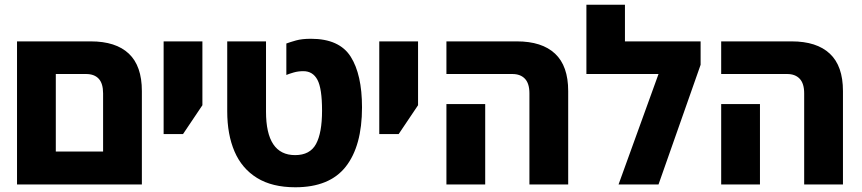

<svg xmlns="http://www.w3.org/2000/svg" viewBox="-20 -780 3647 812"><path d="M52 0V-605H364Q470 -605 525 -553Q580 -501 580 -395V0ZM216 -139H416V-385Q416 -427 397.5 -447Q379 -467 344 -467H216Z M672 -213V-605H836V-335L754 -213Z M1229 12Q1131 12 1067 -27.5Q1003 -67 972 -139Q941 -211 941 -309V-605H1105V-308Q1105 -124 1228 -124Q1291 -124 1316.5 -171Q1342 -218 1342 -312Q1342 -406 1322.5 -442.5Q1303 -479 1263 -479Q1241 -479 1222 -473.5Q1203 -468 1191 -463V-596Q1207 -602 1232 -609Q1257 -616 1295 -616Q1415 -616 1463 -540.5Q1511 -465 1511 -326Q1511 -163 1442.5 -75.5Q1374 12 1229 12Z M1584 -213V-605H1748V-335L1666 -213Z M2219 0V-385Q2219 -427 2200 -447Q2181 -467 2147 -467H1868V-605H2166Q2272 -605 2327.5 -553Q2383 -501 2383 -395V0ZM1868 0V-340H2032V0Z M2623 -605H2943V-506L2765 0H2596L2765 -467H2460V-760H2623Z M3381 0V-385Q3381 -427 3362 -447Q3343 -467 3309 -467H3030V-605H3328Q3434 -605 3489.5 -553Q3545 -501 3545 -395V0ZM3030 0V-340H3194V0Z"/></svg>

Font: Noto Sans Hebrew SemiCondensed ExtraBold
Style: Regular
Weight: 800
Width: 4
Designer: Monotype Design Team
Foundry: Monotype Imaging Inc.
Version: Version 2.004; ttfautohint (v1.8.4.7-5d5b)